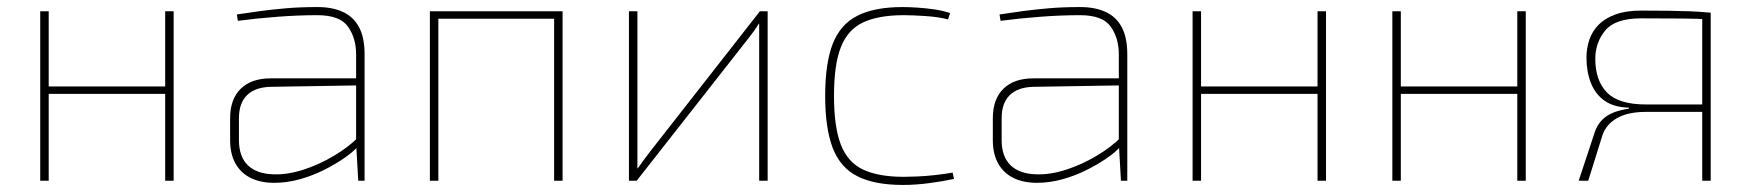

<svg xmlns="http://www.w3.org/2000/svg" viewBox="-20 -512 4962 544"><path d="M118 -480V0H94V-480ZM457 -267V-246H112V-267ZM472 -480V0H448V-480Z M880 -492Q921 -492 951 -478.5Q981 -465 997 -435.5Q1013 -406 1013 -358V0H995L989 -106V-112V-358Q989 -404 966 -436.5Q943 -469 879 -469Q825 -469 766 -464.5Q707 -460 654 -453L651 -471Q683 -476 716.5 -480.5Q750 -485 790 -488.5Q830 -492 880 -492ZM993 -290 992 -270 747 -266Q703 -265 680 -242.5Q657 -220 657 -177V-115Q657 -68 682.5 -43.5Q708 -19 757 -18Q796 -17 840.5 -31.5Q885 -46 926 -70.5Q967 -95 994 -122V-97Q980 -81 954.5 -63.5Q929 -46 897 -30Q865 -14 829 -4Q793 6 757 6Q718 6 690 -8Q662 -22 647 -49Q632 -76 632 -115V-177Q632 -231 662 -260.5Q692 -290 747 -290Z M1574 -480V0H1550V-480ZM1222 -480V0H1198V-480ZM1558 -480V-459H1217V-480Z M2155 -480V0H2131V-393Q2131 -406 2131 -419Q2131 -432 2131 -445H2130Q2124 -435 2116.5 -424.5Q2109 -414 2101 -404L1784 0H1762V-480H1786V-91Q1786 -77 1786 -63Q1786 -49 1786 -35H1787Q1795 -46 1803.5 -58Q1812 -70 1820 -80L2133 -480Z M2537 -492Q2555 -492 2578.5 -490.5Q2602 -489 2626.5 -485.5Q2651 -482 2672 -475L2666 -457Q2640 -464 2602.5 -466.5Q2565 -469 2541 -469Q2469 -469 2425.5 -448.5Q2382 -428 2362.5 -378.5Q2343 -329 2343 -240Q2343 -152 2362.5 -102Q2382 -52 2425.5 -31.5Q2469 -11 2541 -11Q2555 -11 2579 -12Q2603 -13 2630 -16Q2657 -19 2679 -23L2683 -5Q2650 2 2612 7Q2574 12 2538 12Q2458 12 2409.5 -12.5Q2361 -37 2339.5 -92.5Q2318 -148 2318 -240Q2318 -333 2339.5 -388Q2361 -443 2409.5 -467.5Q2458 -492 2537 -492Z M3041 -492Q3082 -492 3112 -478.5Q3142 -465 3158 -435.5Q3174 -406 3174 -358V0H3156L3150 -106V-112V-358Q3150 -404 3127 -436.5Q3104 -469 3040 -469Q2986 -469 2927 -464.5Q2868 -460 2815 -453L2812 -471Q2844 -476 2877.5 -480.5Q2911 -485 2951 -488.5Q2991 -492 3041 -492ZM3154 -290 3153 -270 2908 -266Q2864 -265 2841 -242.5Q2818 -220 2818 -177V-115Q2818 -68 2843.5 -43.5Q2869 -19 2918 -18Q2957 -17 3001.5 -31.5Q3046 -46 3087 -70.5Q3128 -95 3155 -122V-97Q3141 -81 3115.5 -63.5Q3090 -46 3058 -30Q3026 -14 2990 -4Q2954 6 2918 6Q2879 6 2851 -8Q2823 -22 2808 -49Q2793 -76 2793 -115V-177Q2793 -231 2823 -260.5Q2853 -290 2908 -290Z M3383 -480V0H3359V-480ZM3722 -267V-246H3377V-267ZM3737 -480V0H3713V-480Z M3949 -480V0H3925V-480ZM4288 -267V-246H3943V-267ZM4303 -480V0H4279V-480Z M4630 -482Q4677 -482 4709 -481.5Q4741 -481 4768 -480Q4795 -479 4827 -476L4815 -457Q4801 -459 4750 -459.5Q4699 -460 4630 -460Q4557 -460 4528.5 -426Q4500 -392 4500 -345Q4500 -284 4533 -250Q4566 -216 4644 -216H4816L4818 -195Q4813 -195 4788.5 -195Q4764 -195 4726.5 -195Q4689 -195 4644 -195Q4592 -195 4561 -177Q4530 -159 4520 -128L4480 0H4453L4499 -139Q4506 -159 4519.5 -172.5Q4533 -186 4552.5 -193.5Q4572 -201 4595 -204V-207Q4553 -208 4526.5 -226.5Q4500 -245 4487.5 -277Q4475 -309 4475 -349Q4475 -375 4483 -399Q4491 -423 4509 -441.5Q4527 -460 4557 -471Q4587 -482 4630 -482ZM4827 -476V0H4803V-476Z"/></svg>

Font: Exo 2 Thin
Style: Regular
Weight: 250
Designer: Natanael Gama
Foundry: Natanael Gama
Version: Version 2.010